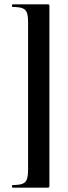

<svg xmlns="http://www.w3.org/2000/svg" viewBox="-20 -745 314 882"><path d="M207 106V-715Q207 -722 205.5 -723.5Q204 -725 198 -725Q175 -725 143 -725Q111 -725 82 -725Q53 -725 38 -725Q35 -725 35 -719Q35 -713 38 -713Q69 -713 83.8 -707Q98.6 -701 103.8 -686Q109 -671 109 -642V34Q109 62 103.8 77.5Q98.6 93 83.8 99Q69 105 38 105Q35 105 35 111Q35 117 38 117Q53 117 82 117Q111 117 143 117Q175 117 198 117Q204 117 205.5 115Q207 113 207 106Z"/></svg>

Font: Cormorant Infant Light
Style: Regular
Weight: 300
Designer: Christian Thalmann (Catharsis Fonts)
Foundry: Catharsis Fonts
Version: Version 4.001